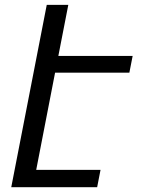

<svg xmlns="http://www.w3.org/2000/svg" viewBox="-20 -780 642 800"><path d="M26.9 0H384.8L398.9 -72.3H130.9L209.5 -477.1H519L532.7 -546.9H223.1L264.6 -759.8H174.8Z"/></svg>

Font: Hack
Style: Oblique
Weight: 400
Italic angle: -12°
Monospace: yes
Designer: Christopher Simpkins
Foundry: Christopher Simpkins
Version: Version 2.010